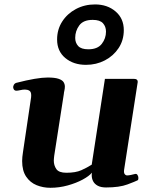

<svg xmlns="http://www.w3.org/2000/svg" viewBox="-20 -847 725 880"><path d="M210.9 13.7Q177.2 13.7 147.7 1.7Q118.2 -10.3 99.9 -37.4Q81.5 -64.5 81.5 -108.9Q81.5 -126 85.4 -150.4L122.6 -401.4Q123 -404.8 123 -410.2Q123 -426.3 114.5 -431.4Q106 -436.5 94.2 -436.5Q84 -436.5 72.8 -433.8Q61.5 -431.2 54.7 -431.2Q43 -431.2 40.5 -445.3Q39.6 -450.7 43.2 -457.8Q46.9 -464.8 54.7 -467.3Q149.9 -491.7 198.2 -491.7Q231.4 -491.7 248.5 -485.8Q265.6 -480 271.5 -470.5Q277.3 -460.9 277.3 -450.2Q277.3 -440.9 275.1 -431.9Q272.9 -422.9 272.5 -416L228.5 -133.3Q228 -127.9 227.3 -122.1Q226.6 -116.2 226.6 -110.8Q226.6 -88.9 238.3 -72Q250 -55.2 284.2 -55.2Q326.7 -55.2 352.8 -66.9Q378.9 -78.6 400.4 -92.3L460.9 -485.4H595.2Q611.3 -485.4 611.3 -471.7L548.8 -68.8Q546.9 -55.2 551.5 -49.1Q556.2 -43 562.5 -43Q569.3 -43 578.9 -44.9Q588.4 -46.9 597.7 -49.3Q606 -51.8 610.1 -45.2Q614.3 -38.6 614.3 -31.2Q614.3 -27.8 613.5 -24.7Q612.8 -21.5 610.4 -20.5Q601.1 -15.6 564.2 -1.7Q527.3 12.2 465.8 12.2Q442.9 12.2 428.2 4.4Q413.6 -3.4 407 -16.1Q400.4 -28.8 400.4 -43.5Q400.4 -46.4 400.6 -49.6Q400.9 -52.7 401.4 -55.7Q388.7 -40 358.9 -23.9Q329.1 -7.8 290.3 2.9Q251.5 13.7 210.9 13.7ZM374 -549.8Q316.9 -549.8 279.3 -581.1Q241.7 -612.3 241.7 -666Q241.7 -711.9 265.1 -748.3Q288.6 -784.7 328.1 -805.7Q367.7 -826.7 415.5 -826.7Q472.2 -826.7 509.8 -794.4Q547.4 -762.2 547.4 -709Q547.4 -662.6 523.7 -626.7Q500 -590.8 460.7 -570.3Q421.4 -549.8 374 -549.8ZM384.8 -621.1Q427.2 -621.1 446.5 -646Q465.8 -670.9 465.8 -702.1Q465.8 -725.1 451.9 -740.5Q438 -755.9 404.8 -755.9Q361.8 -755.9 343.3 -730.5Q324.7 -705.1 324.7 -673.3Q324.7 -650.9 338.4 -636Q352.1 -621.1 384.8 -621.1Z"/></svg>

Font: Gelasio
Style: Bold Italic
Weight: 700
Italic angle: -8.5°
Designer: Eben Sorkin
Foundry: Eben Sorkin
Version: Version 1.008